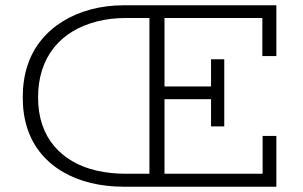

<svg xmlns="http://www.w3.org/2000/svg" viewBox="-20 -706 1147 726"><path d="M448 0Q382 0 324 -14Q266 -28 218.5 -55.5Q171 -83 136.5 -124Q102 -165 84 -218.5Q66 -272 66 -338Q66 -404 84 -458.5Q102 -513 136.5 -555Q171 -597 218.5 -626Q266 -655 324 -670.5Q382 -686 448 -686H1025V-494H972V-638H456Q398 -638 347 -625Q296 -612 255 -587.5Q214 -563 184.5 -526.5Q155 -490 139.5 -442.5Q124 -395 124 -338Q124 -281 139.5 -235Q155 -189 184.5 -154Q214 -119 255 -95.5Q296 -72 347 -60.5Q398 -49 456 -49H973V-192H1025V0ZM545 -28V-657H602V-28ZM580 -331V-379H805V-331ZM778 -228V-482H828V-228Z"/></svg>

Font: BioRhyme ExtraBold Light
Style: Regular
Weight: 300
Version: Version 1.600;gftools[0.9.33]